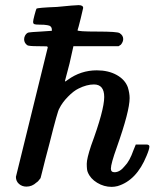

<svg xmlns="http://www.w3.org/2000/svg" viewBox="-20 -715 602 748"><path d="M42 -26 166 -530Q166 -534 161 -534.5Q156 -535 129 -535Q91 -535 86 -539Q74 -548 74 -562Q74 -570 78 -577Q84 -587 92 -588.5Q100 -590 138 -592L182 -595V-599Q182 -615 164 -617Q155 -619 133 -619Q118 -619 113.5 -621Q109 -623 109 -630Q109 -636 114.5 -656.5Q120 -677 122 -681Q125 -685 202 -688Q272 -695 286 -695Q304 -695 304 -684Q304 -682 294.5 -643.5Q285 -605 282 -597Q282 -592 360 -592Q437 -592 446 -586Q460 -577 460 -563Q460 -552 451 -541L442 -535H266L251 -468Q247 -453 242.5 -435.5Q238 -418 235.5 -409Q233 -400 233 -399Q233 -395 244 -404Q295 -441 357 -441Q402 -441 434.5 -423Q467 -405 478 -375Q485 -352 485 -333Q485 -282 435 -141Q412 -77 412 -58Q412 -44 426 -44Q447 -44 466 -68Q485 -87 500 -130L509 -152H531H550Q562 -152 562 -144Q562 -134 551 -108Q512 -12 438 10Q426 13 415 13Q385 13 358.5 -3Q332 -19 322 -44Q318 -52 318 -77Q318 -97 335 -148Q386 -286 386 -337Q386 -386 346 -386Q318 -386 286 -370Q267 -361 244.5 -338Q222 -315 211 -292Q205 -285 173 -157Q165 -128 156.5 -94.5Q148 -61 143.5 -42.5Q139 -24 138 -21Q128 -7 122 -4Q105 12 83 12Q66 12 54 1.5Q42 -9 42 -26Z"/></svg>

Font: KaTeX_AMS
Style: Regular
Weight: 400
Version: Version 1.1; ttfautohint (v1.3)